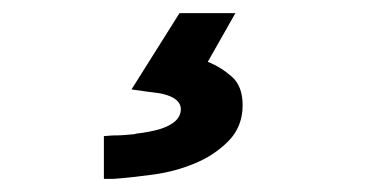

<svg xmlns="http://www.w3.org/2000/svg" viewBox="-20 -54 590 292"><path d="M138 153 151 152Q159 152 167.5 151.5Q176 151 185 150Q187 149 189 149Q206 147 221 143Q255 133 255 112Q255 100 240 93Q231 89 220.5 87.5Q210 86 201 85L180 82L253 -34H338L296 40Q316 48 332.5 62.5Q349 77 349 106Q349 139 327 161Q305 183 275 195Q246 207 213 211.5Q180 216 153 218H138Z"/></svg>

Font: Codetta
Style: Bold Italic
Weight: 700
Italic angle: -11°
Designer: Ulrich Proeller
Foundry: PROSA GmbH
Version: Version 2.00;September 29, 2018;FontCreator 11.5.0.2427 64-b